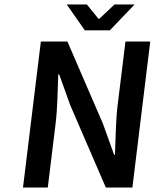

<svg xmlns="http://www.w3.org/2000/svg" viewBox="-20 -840 696 860"><path d="M83 0H194L229 -286C238 -359 238 -438 241 -507H245L295 -368L454 0H573L653 -654H542L507 -370C498 -297 498 -214 495 -147H491L441 -286L282 -654H163ZM493 -820 425 -756H421L369 -820H279L360 -704H472L583 -820Z"/></svg>

Font: Falling Sky
Style: Obl
Weight: 400
Designer: Paul D. Hunt
Foundry: Adobe Systems Incorporated
Version: Version 1.02